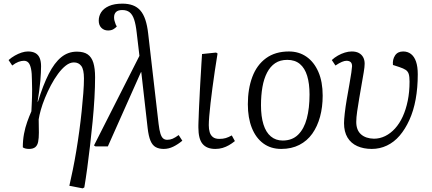

<svg xmlns="http://www.w3.org/2000/svg" viewBox="-20 -802 2366 1052"><path d="M433 230 360 216Q369 177 379 128Q389 79 398 25Q407 -29 414.5 -84.5Q422 -140 427.5 -193Q433 -246 436.5 -292Q440 -338 440 -372Q440 -421 425.5 -440.5Q411 -460 385 -460Q363 -460 341 -443Q319 -426 298 -397.5Q277 -369 259 -335Q241 -301 226.5 -265.5Q212 -230 203.5 -199.5Q195 -169 192 -148Q193 -106 193 -75.5Q193 -45 189 -25Q185 -5 173 4.5Q161 14 139 14Q128 14 118.5 11.5Q109 9 105 5Q105 -34 111.5 -68.5Q118 -103 129 -134Q140 -165 152 -192Q153 -214 154 -233.5Q155 -253 155.5 -272Q156 -291 156 -312.5Q156 -334 155 -361Q155 -401 150 -425Q145 -449 135.5 -459Q126 -469 111 -469Q97 -469 81 -463Q65 -457 47 -443L27 -473Q43 -487 61.5 -497.5Q80 -508 98.5 -514Q117 -520 133 -520Q158 -520 174 -511Q190 -502 197.5 -484Q205 -466 205 -439Q205 -424 204 -404Q203 -384 201 -359Q199 -334 195 -305.5Q191 -277 186 -245H188Q216 -336 247 -397Q278 -458 315.5 -488.5Q353 -519 401 -519Q439 -519 460.5 -504Q482 -489 491.5 -458Q501 -427 501 -379Q501 -327 497.5 -265Q494 -203 487.5 -136.5Q481 -70 473.5 -5Q466 60 458 119Q450 178 442 225Z M877 14Q851 14 833 4Q815 -6 804.5 -31Q794 -56 789 -100L754 -408L751 -404L571 0H503L495 -5L744 -496L729 -623Q724 -668 715 -695Q706 -722 690.5 -734.5Q675 -747 650 -747Q627 -747 616 -736.5Q605 -726 605 -707Q605 -696 607.5 -688Q610 -680 614 -668L620 -657Q612 -648 600.5 -641.5Q589 -635 572 -635Q550 -635 535.5 -649.5Q521 -664 521 -689Q521 -714 534.5 -735Q548 -756 577 -769Q606 -782 651 -782Q683 -782 707.5 -773Q732 -764 749 -744.5Q766 -725 776.5 -693.5Q787 -662 792 -617L849 -123Q853 -89 859 -70Q865 -51 874 -43.5Q883 -36 896 -36Q912 -36 926 -42Q940 -48 959 -62L979 -31Q955 -11 929.5 1.5Q904 14 877 14Z M1160 14Q1136 14 1118.5 7Q1101 0 1089.5 -14Q1078 -28 1072.5 -50.5Q1067 -73 1067 -103Q1067 -108 1067 -116Q1067 -124 1067.5 -134.5Q1068 -145 1068.5 -158.5Q1069 -172 1069.5 -188Q1070 -204 1071 -222.5Q1072 -241 1073 -261Q1074 -281 1075 -303Q1076 -325 1077.5 -349Q1079 -373 1080.5 -398.5Q1082 -424 1083.5 -451Q1085 -478 1087 -506L1164 -514L1172 -509Q1164 -461 1157 -413Q1150 -365 1144 -320.5Q1138 -276 1133.5 -236Q1129 -196 1126.5 -165.5Q1124 -135 1124 -116Q1124 -94 1129 -77.5Q1134 -61 1146.5 -51Q1159 -41 1182 -41Q1202 -41 1217 -45.5Q1232 -50 1250 -60L1267 -29Q1251 -16 1234.5 -6.5Q1218 3 1199.5 8.5Q1181 14 1160 14Z M1521 14Q1464 14 1423 -16Q1382 -46 1360 -101Q1338 -156 1338 -231Q1338 -315 1362.5 -380.5Q1387 -446 1437.5 -483Q1488 -520 1563 -520Q1618 -520 1659.5 -491Q1701 -462 1724.5 -408Q1748 -354 1748 -278Q1748 -215 1733.5 -162Q1719 -109 1691 -69.5Q1663 -30 1620 -8Q1577 14 1521 14ZM1529 -32Q1581 -32 1613.5 -64Q1646 -96 1661 -152.5Q1676 -209 1676 -284Q1676 -344 1663 -386.5Q1650 -429 1623 -451.5Q1596 -474 1554 -474Q1515 -474 1488 -456Q1461 -438 1443.5 -404.5Q1426 -371 1418 -325.5Q1410 -280 1410 -225Q1410 -164 1423.5 -120.5Q1437 -77 1464 -54.5Q1491 -32 1529 -32Z M2017 14Q1972 14 1937.5 -1.5Q1903 -17 1884 -48.5Q1865 -80 1865 -127Q1865 -146 1869 -181.5Q1873 -217 1880 -258Q1887 -299 1894 -337.5Q1901 -376 1905 -404Q1909 -432 1909 -439Q1909 -455 1901 -462Q1893 -469 1878 -469Q1868 -469 1853.5 -463Q1839 -457 1818 -443L1798 -473Q1813 -487 1831.5 -497.5Q1850 -508 1869.5 -514Q1889 -520 1907 -520Q1931 -520 1946.5 -511.5Q1962 -503 1970 -488Q1978 -473 1978 -453Q1978 -436 1973 -406.5Q1968 -377 1961.5 -340Q1955 -303 1948.5 -264.5Q1942 -226 1937 -192Q1932 -158 1932 -134Q1932 -89 1958 -66Q1984 -43 2029 -42Q2061 -42 2090.5 -56.5Q2120 -71 2144.5 -98Q2169 -125 2186.5 -163Q2204 -201 2214 -249.5Q2224 -298 2224 -355Q2224 -382 2219.5 -396.5Q2215 -411 2203 -419Q2191 -427 2167 -435L2133 -446Q2130 -476 2144.5 -498Q2159 -520 2189 -520Q2214 -520 2232 -506Q2250 -492 2259.5 -464.5Q2269 -437 2269 -395Q2269 -321 2257.5 -258Q2246 -195 2223 -144.5Q2200 -94 2169.5 -58.5Q2139 -23 2100 -4.5Q2061 14 2017 14Z"/></svg>

Font: Literata 18pt Light
Style: Italic
Weight: 300
Italic angle: -2°
Designer: Latin by Veronika Burian and Jose Scaglione. Greek by Irene Vlachou. Cyrillic by Vera Evstafieva
Foundry: TypeTogether
Version: Version 3.103;gftools[0.9.29]